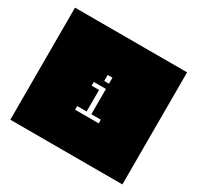

<svg xmlns="http://www.w3.org/2000/svg" viewBox="-182 -1043 1340 1304"><g transform="rotate(30 488.5 -390.5)"><path d="M927.7 -830.1H48.8V48.8H927.7ZM411.6 -457H506.8V-258.8H581.1V-230H396V-258.8H469.7V-427.7H411.6ZM469.7 -545.4H506.8V-498H469.7Z"/></g></svg>

Font: BabelStone Maritime
Style: Regular
Weight: 400
Designer: Andrew West
Foundry: BabelStone
Version: Version 0.001;February 23, 2018